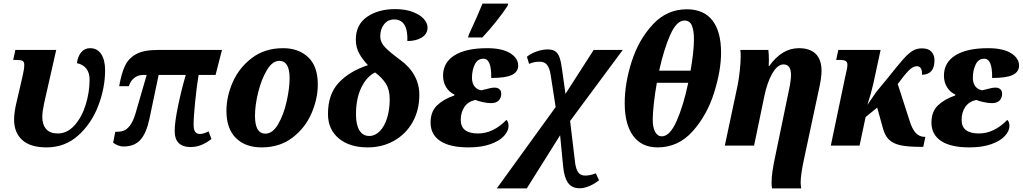

<svg xmlns="http://www.w3.org/2000/svg" viewBox="-20 -816 5731 1076"><path d="M59 -146Q59 -190 75 -253L106 -387Q116 -428 116 -453Q116 -469 107 -474.5Q98 -480 75 -480H54L66 -536H295L227 -236Q217 -189 217 -161Q217 -118 238.5 -93Q260 -68 304 -68Q357 -68 398 -114Q439 -160 460.5 -230Q482 -300 482 -369Q482 -410 462.5 -433Q443 -456 411 -462Q416 -500 435 -523Q454 -546 485 -546Q525 -546 547 -513Q569 -480 569 -422Q569 -324 531 -224Q493 -124 418.5 -57Q344 10 241 10Q150 10 104.5 -31.5Q59 -73 59 -146Z M959 -82Q959 -131 977.5 -220.5Q996 -310 1021 -396H869L817 -148Q800 -69 766.5 -32Q733 5 672 5Q644 5 614 -16L626 -77Q653 -77 671.5 -83Q690 -89 708 -112Q726 -135 740 -182L802 -396H783Q753 -396 732 -379Q711 -362 702 -333H648Q660 -403 680 -446Q700 -489 742.5 -512.5Q785 -536 861 -536H1224L1188 -396H1093Q1082 -329 1073.5 -244.5Q1065 -160 1065 -118Q1065 -88 1074.5 -76.5Q1084 -65 1101 -65Q1111 -65 1124.5 -69.5Q1138 -74 1149 -80L1165 -37Q1136 -15 1108.5 -3.5Q1081 8 1046 8Q1005 8 982 -14Q959 -36 959 -82Z M1249 -195Q1249 -276 1285 -357Q1321 -438 1393 -492Q1465 -546 1567 -546Q1653 -546 1707 -495.5Q1761 -445 1761 -342Q1761 -263 1726 -181.5Q1691 -100 1619.5 -45Q1548 10 1446 10Q1355 10 1302 -42.5Q1249 -95 1249 -195ZM1603 -378Q1603 -475 1545 -475Q1507 -475 1476 -423.5Q1445 -372 1427 -299Q1409 -226 1409 -167Q1409 -67 1467 -67Q1508 -67 1539 -120.5Q1570 -174 1586.5 -248Q1603 -322 1603 -378Z M1818 -177Q1818 -287 1877.5 -351.5Q1937 -416 2042 -451Q2011 -483 1992.5 -517.5Q1974 -552 1974 -594Q1974 -678 2037 -721.5Q2100 -765 2194 -765Q2252 -765 2293.5 -749Q2335 -733 2355.5 -709.5Q2376 -686 2376 -662Q2376 -626 2344 -606Q2312 -586 2263 -586Q2267 -707 2189 -707Q2154 -707 2132.5 -680Q2111 -653 2111 -612Q2111 -580 2136.5 -552.5Q2162 -525 2222 -481Q2275 -443 2302.5 -393Q2330 -343 2330 -285Q2330 -198 2292 -131Q2254 -64 2188 -27Q2122 10 2040 10Q1939 10 1878.5 -40.5Q1818 -91 1818 -177ZM2164 -260Q2164 -313 2142.5 -347Q2121 -381 2082 -410Q2035 -387 2005 -325.5Q1975 -264 1975 -175Q1975 -116 1994.5 -85Q2014 -54 2049 -54Q2082 -54 2108.5 -81Q2135 -108 2149.5 -155Q2164 -202 2164 -260Z M2393 -129Q2393 -190 2429 -225Q2465 -260 2526 -281L2527 -286Q2498 -299 2480.5 -327Q2463 -355 2463 -392Q2463 -466 2527.5 -506Q2592 -546 2710 -546Q2794 -546 2839 -518Q2884 -490 2884 -448Q2884 -414 2849.5 -396.5Q2815 -379 2733 -379Q2735 -487 2689 -487Q2656 -487 2640.5 -454Q2625 -421 2625 -380Q2625 -350 2639.5 -331.5Q2654 -313 2678 -310L2698 -315Q2734 -325 2751 -325Q2769 -325 2779 -316Q2789 -307 2789 -291Q2789 -267 2774.5 -252.5Q2760 -238 2732 -238Q2712 -238 2684.5 -244Q2657 -250 2644 -256Q2603 -247 2582.5 -216.5Q2562 -186 2562 -144Q2562 -68 2659 -68Q2744 -68 2818 -144Q2830 -134 2830 -110Q2830 -82 2804.5 -54Q2779 -26 2728 -8Q2677 10 2606 10Q2501 10 2447 -26Q2393 -62 2393 -129ZM2607 -621Q2656 -726 2684 -796H2828L2825 -784Q2800 -745 2760.5 -695.5Q2721 -646 2683 -606H2603Z M3094 -216 3066 -396Q3060 -436 3044.5 -454Q3029 -472 3000 -470Q2973 -470 2945 -458L2933 -498Q2954 -516 2987 -527.5Q3020 -539 3049 -539Q3077 -539 3092.5 -528Q3108 -517 3116.5 -492Q3125 -467 3131 -419L3149 -290L3307 -536H3470L3175 -138L3203 96Q3208 133 3221 150.5Q3234 168 3261 168Q3274 168 3291.5 164Q3309 160 3319 155L3337 194Q3314 213 3284.5 226Q3255 239 3229 239Q3185 239 3163.5 209Q3142 179 3136 118L3119 -58L2932 240H2764Z M4021 -521Q4021 -420 3981.5 -295Q3942 -170 3861.5 -80Q3781 10 3665 10Q3576 10 3528.5 -54.5Q3481 -119 3481 -238Q3481 -350 3520.5 -472.5Q3560 -595 3639 -679.5Q3718 -764 3829 -764Q3924 -764 3972.5 -701.5Q4021 -639 4021 -521ZM3674 -420H3850Q3869 -528 3869 -596Q3869 -646 3857 -673.5Q3845 -701 3816 -701Q3772 -701 3736.5 -621.5Q3701 -542 3674 -420ZM3837 -352H3661Q3650 -290 3644 -234Q3638 -178 3638 -146Q3638 -102 3651.5 -77Q3665 -52 3689 -52Q3734 -52 3772 -138Q3810 -224 3837 -352Z M4304 207Q4304 153 4325 58L4403 -319Q4407 -336 4410 -359.5Q4413 -383 4413 -395Q4413 -455 4371 -455Q4338 -455 4309 -406Q4280 -357 4263 -275L4206 0H4042L4114 -339Q4121 -375 4126 -421Q4131 -467 4131 -502Q4131 -518 4129 -536H4286Q4289 -512 4289 -480L4288 -446H4291Q4362 -546 4457 -546Q4519 -546 4551.5 -514Q4584 -482 4584 -419Q4584 -386 4574 -337L4487 70Q4467 161 4467 207Q4467 219 4470 240H4307Q4304 231 4304 207Z M5147 -397Q5149 -445 5118 -445Q5096 -445 5071 -419Q5046 -393 5011 -345L5077 -141Q5091 -94 5111.5 -71.5Q5132 -49 5162 -49H5166L5154 7H5140Q5068 7 5026.5 -2Q4985 -11 4961.5 -34Q4938 -57 4927 -101L4896 -213L4831 -160L4797 0H4636L4717 -387Q4719 -397 4724 -418.5Q4729 -440 4729 -453Q4729 -468 4719.5 -474Q4710 -480 4687 -480H4666L4678 -536H4915L4874 -346Q4863 -297 4841 -228L4891 -301L4956 -380Q5014 -453 5043 -485.5Q5072 -518 5095 -531.5Q5118 -545 5147 -545Q5183 -545 5200 -526Q5217 -507 5217 -479Q5217 -398 5147 -397Z M5200 -129Q5200 -190 5236 -225Q5272 -260 5333 -281L5334 -286Q5305 -299 5287.5 -327Q5270 -355 5270 -392Q5270 -466 5334.5 -506Q5399 -546 5517 -546Q5601 -546 5646 -518Q5691 -490 5691 -448Q5691 -414 5656.5 -396.5Q5622 -379 5540 -379Q5542 -487 5496 -487Q5463 -487 5447.5 -454Q5432 -421 5432 -380Q5432 -350 5446.5 -331.5Q5461 -313 5485 -310L5505 -315Q5541 -325 5558 -325Q5576 -325 5586 -316Q5596 -307 5596 -291Q5596 -267 5581.5 -252.5Q5567 -238 5539 -238Q5519 -238 5491.5 -244Q5464 -250 5451 -256Q5410 -247 5389.5 -216.5Q5369 -186 5369 -144Q5369 -68 5466 -68Q5551 -68 5625 -144Q5637 -134 5637 -110Q5637 -82 5611.5 -54Q5586 -26 5535 -8Q5484 10 5413 10Q5308 10 5254 -26Q5200 -62 5200 -129Z"/></svg>

Font: Noto Serif NarrowExtraBold
Style: Italic
Weight: 800
Width: 4
Italic angle: -12°
Designer: Monotype Design Team
Foundry: Monotype Imaging Inc.
Version: Version 1.001